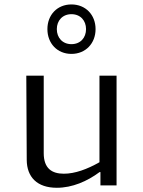

<svg xmlns="http://www.w3.org/2000/svg" viewBox="-20 -856 660 887"><path d="M101.5 -506.5 103.5 -117.5C104 -37.5 152 11.5 242.5 11.5C314 11.5 383 -18.5 440 -61H444V0.5H518.5V-506.5H439.5V-106.5C382.5 -74 326 -53.5 275 -53.5C220 -53.5 182 -77.5 182 -148.5V-506.5ZM199 -721.5C199 -655.5 244.5 -607 310 -607C375.5 -607 421.5 -655.5 421.5 -721.5C421.5 -787.5 375.5 -835.5 310 -835.5C244.5 -835.5 199 -787.5 199 -721.5ZM242.5 -721.5C242.5 -761 269 -790.5 310 -790.5C351.5 -790.5 377.5 -761 377.5 -721.5C377.5 -681.5 351.5 -652 310 -652C269 -652 242.5 -681.5 242.5 -721.5Z"/></svg>

Font: Monaspace Argon Light
Style: Regular
Weight: 300
Designer: Riley Cran & the Lettermatic Team
Foundry: Lettermatic
Version: Version 1.000 (Monaspace Argon)